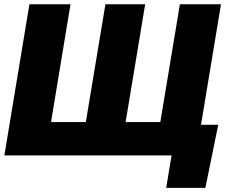

<svg xmlns="http://www.w3.org/2000/svg" viewBox="-20 -748 1093 924"><path d="M121.6 -727.5H319.3L225.6 -160.6H393.1L487.3 -727.5H678.7L584.5 -160.6H751.5L845.7 -727.5H1043.5L922.9 0H1ZM779.8 156.2 805.7 0H758.8L783.2 -147.5H1030.3L968.3 156.2Z"/></svg>

Font: Inter 16pt Black
Style: Italic
Weight: 900
Italic angle: -9.3988°
Version: Version 4.001;git-66647c0bb